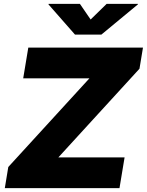

<svg xmlns="http://www.w3.org/2000/svg" viewBox="-20 -974 760 994"><path d="M4.9 0 22.9 -109.4 442.9 -568.4H100.1L126.5 -727.5H720.2L702.1 -618.2L282.2 -159.2H625L598.6 0ZM393.6 -954.1 449.2 -873 532.2 -954.1H694.3L693.8 -951.2L504.9 -794.9H368.2L231 -951.2L231.4 -954.1Z"/></svg>

Font: Inter Black
Style: Italic
Weight: 900
Italic angle: -9.39999°
Designer: Rasmus Andersson
Foundry: rsms
Version: Version 4.000;git-a52131595